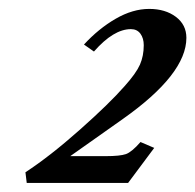

<svg xmlns="http://www.w3.org/2000/svg" viewBox="-20 -664 438 431"><path d="M40 -253.4 37.1 -277.3Q91.8 -313 158.7 -372.3Q225.6 -431.6 259.8 -470.7Q285.6 -499.5 294.2 -519Q302.7 -538.6 302.7 -562.5Q302.7 -578.1 295.2 -588.4Q287.6 -598.6 273.9 -598.6Q234.9 -598.6 190.9 -548.3L168.5 -564Q201.2 -599.6 239.5 -621.8Q277.8 -644 314.9 -644Q351.1 -644 374.8 -626.2Q398.4 -608.4 398.4 -579.1Q398.4 -497.6 255.9 -397L137.7 -313.5H217.3Q249.5 -313.5 262.7 -318.1Q275.9 -322.8 295.4 -345.2L326.2 -332L267.6 -253.4Z"/></svg>

Font: Elstob SemiBold
Style: Italic
Weight: 600
Italic angle: -20°
Designer: Peter S. Baker
Version: Version 1.015